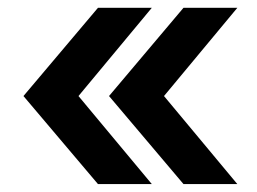

<svg xmlns="http://www.w3.org/2000/svg" viewBox="-20 -541 658 491"><path d="M230.5 -70.3 40 -295.4 230.5 -521H368.2L180.7 -295.4L368.2 -70.3ZM449.2 -70.3 258.8 -295.4 449.2 -521H586.9L399.4 -295.4L586.9 -70.3Z"/></svg>

Font: Inter 20pt SemiBold
Style: Regular
Weight: 600
Version: Version 4.001;git-66647c0bb